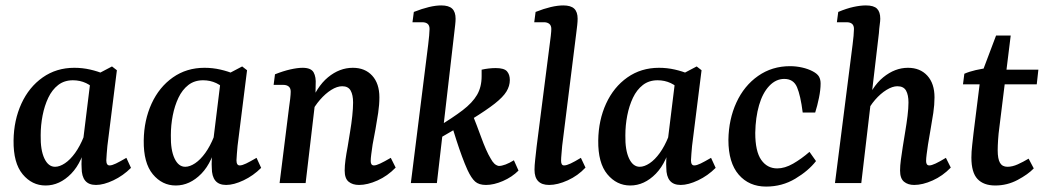

<svg xmlns="http://www.w3.org/2000/svg" viewBox="-20 -675 3864 708"><path d="M148 9Q98 9 63.5 -32.5Q29 -74 30 -157Q31 -232 59 -293Q87 -354 137.5 -389.5Q188 -425 254 -425Q284 -425 312.5 -418.5Q341 -412 364 -402L339 -335Q320 -358 297.5 -368.5Q275 -379 249 -379Q217 -379 194.5 -361.5Q172 -344 158 -314.5Q144 -285 137 -249Q130 -213 130 -176Q129 -122 143.5 -91Q158 -60 183 -60Q200 -60 219.5 -73Q239 -86 257 -111Q275 -136 289 -171L302 -164Q285 -78 242.5 -34.5Q200 9 148 9ZM334 7Q307 7 294 -9Q281 -25 281 -56Q280 -68 281 -87Q282 -106 283 -129L315 -389L393 -430L411 -416L376 -137Q375 -124 373.5 -108Q372 -92 372 -84Q372 -65 384 -65Q393 -65 407.5 -72Q422 -79 446 -93L463 -56Q434 -27 398 -10Q362 7 334 7Z M628 9Q578 9 543.5 -32.5Q509 -74 510 -157Q511 -232 539 -293Q567 -354 617.5 -389.5Q668 -425 734 -425Q764 -425 792.5 -418.5Q821 -412 844 -402L819 -335Q800 -358 777.5 -368.5Q755 -379 729 -379Q697 -379 674.5 -361.5Q652 -344 638 -314.5Q624 -285 617 -249Q610 -213 610 -176Q609 -122 623.5 -91Q638 -60 663 -60Q680 -60 699.5 -73Q719 -86 737 -111Q755 -136 769 -171L782 -164Q765 -78 722.5 -34.5Q680 9 628 9ZM814 7Q787 7 774 -9Q761 -25 761 -56Q760 -68 761 -87Q762 -106 763 -129L795 -389L873 -430L891 -416L856 -137Q855 -124 853.5 -108Q852 -92 852 -84Q852 -65 864 -65Q873 -65 887.5 -72Q902 -79 926 -93L943 -56Q914 -27 878 -10Q842 7 814 7Z M1304 7Q1280 7 1265.5 -5Q1251 -17 1251 -46Q1251 -64 1254 -86Q1257 -108 1262 -134Q1266 -160 1271 -189.5Q1276 -219 1279 -247.5Q1282 -276 1282 -297Q1282 -325 1273 -341Q1264 -357 1242 -357Q1223 -357 1201.5 -343.5Q1180 -330 1160 -307Q1140 -284 1126 -256L1120 -282Q1147 -355 1189.5 -390Q1232 -425 1281 -425Q1326 -425 1352.5 -396Q1379 -367 1379 -316Q1379 -289 1374.5 -258.5Q1370 -228 1364.5 -198Q1359 -168 1354 -142Q1351 -121 1349 -106Q1347 -91 1347 -81Q1347 -65 1359 -65Q1367 -65 1382 -72Q1397 -79 1421 -93L1439 -57Q1409 -26 1372 -9.5Q1335 7 1304 7ZM1011 0 1046 -280Q1048 -292 1050 -310Q1052 -328 1052 -337Q1052 -350 1044.5 -356Q1037 -362 1025 -362H989L994 -401Q1024 -413 1050.5 -419Q1077 -425 1096 -425Q1127 -425 1136.5 -408Q1146 -391 1144 -362L1143 -306L1107 0Z M1495 0 1559 -511Q1561 -526 1562.5 -543.5Q1564 -561 1564 -568Q1564 -581 1557 -587Q1550 -593 1537 -593H1501L1506 -631Q1567 -655 1607 -655Q1635 -655 1647.5 -643Q1660 -631 1660 -606Q1660 -597 1658.5 -583.5Q1657 -570 1655 -553L1591 0ZM1772 7Q1746 7 1732 -5.5Q1718 -18 1704 -48Q1694 -70 1683.5 -98.5Q1673 -127 1663.5 -156.5Q1654 -186 1646 -212L1723 -251Q1729 -236 1737.5 -214Q1746 -192 1754.5 -168.5Q1763 -145 1772 -124.5Q1781 -104 1789 -91Q1796 -78 1803 -71.5Q1810 -65 1819 -63Q1830 -63 1844.5 -68.5Q1859 -74 1875 -84L1892 -46Q1868 -22 1834.5 -7.5Q1801 7 1772 7ZM1585 -156 1592 -206Q1650 -241 1686 -268.5Q1722 -296 1739 -325Q1756 -354 1756 -394V-418Q1769 -421 1782.5 -422.5Q1796 -424 1808 -424Q1839 -424 1849.5 -412Q1860 -400 1860 -380Q1860 -358 1847.5 -337.5Q1835 -317 1804.5 -293Q1774 -269 1720.5 -236Q1667 -203 1585 -156Z M2005 7Q1951 7 1951 -49Q1951 -64 1953.5 -86.5Q1956 -109 1959 -136L2007 -511Q2009 -525 2011 -542.5Q2013 -560 2013 -568Q2013 -581 2005.5 -587Q1998 -593 1986 -593H1950L1955 -631Q2016 -655 2057 -655Q2085 -655 2097.5 -643Q2110 -631 2110 -606Q2110 -596 2108.5 -582Q2107 -568 2105 -553L2053 -137Q2052 -123 2050.5 -107.5Q2049 -92 2049 -82Q2049 -65 2060 -65Q2069 -65 2084 -72Q2099 -79 2122 -93L2139 -57Q2111 -27 2073.5 -10Q2036 7 2005 7Z M2304 9Q2254 9 2219.5 -32.5Q2185 -74 2186 -157Q2187 -232 2215 -293Q2243 -354 2293.5 -389.5Q2344 -425 2410 -425Q2440 -425 2468.5 -418.5Q2497 -412 2520 -402L2495 -335Q2476 -358 2453.5 -368.5Q2431 -379 2405 -379Q2373 -379 2350.5 -361.5Q2328 -344 2314 -314.5Q2300 -285 2293 -249Q2286 -213 2286 -176Q2285 -122 2299.5 -91Q2314 -60 2339 -60Q2356 -60 2375.5 -73Q2395 -86 2413 -111Q2431 -136 2445 -171L2458 -164Q2441 -78 2398.5 -34.5Q2356 9 2304 9ZM2490 7Q2463 7 2450 -9Q2437 -25 2437 -56Q2436 -68 2437 -87Q2438 -106 2439 -129L2471 -389L2549 -430L2567 -416L2532 -137Q2531 -124 2529.5 -108Q2528 -92 2528 -84Q2528 -65 2540 -65Q2549 -65 2563.5 -72Q2578 -79 2602 -93L2619 -56Q2590 -27 2554 -10Q2518 7 2490 7Z M2805 13Q2742 13 2704 -31Q2666 -75 2666 -159Q2667 -235 2695.5 -297Q2724 -359 2775.5 -395Q2827 -431 2893 -431Q2916 -431 2938 -426Q2960 -421 2977 -412Q2994 -403 3000 -392.5Q3006 -382 3006 -367Q3006 -344 3000 -314.5Q2994 -285 2986 -260H2940Q2932 -323 2919 -353.5Q2906 -384 2872 -384Q2841 -384 2816.5 -358Q2792 -332 2779 -287Q2766 -242 2765 -185Q2765 -117 2787 -85.5Q2809 -54 2846 -54Q2874 -54 2904.5 -71.5Q2935 -89 2965 -115L2989 -81Q2961 -45 2912.5 -16Q2864 13 2805 13Z M3351 7Q3328 7 3313.5 -5Q3299 -17 3299 -46Q3299 -64 3302 -86Q3305 -108 3309 -134Q3313 -160 3318 -189.5Q3323 -219 3326.5 -247.5Q3330 -276 3330 -297Q3330 -325 3321 -341Q3312 -357 3289 -357Q3271 -357 3249 -343.5Q3227 -330 3207 -307Q3187 -284 3174 -256L3167 -282Q3194 -355 3237 -390Q3280 -425 3328 -425Q3373 -425 3399.5 -396Q3426 -367 3426 -316Q3426 -289 3421.5 -258.5Q3417 -228 3411.5 -198Q3406 -168 3402 -142Q3399 -121 3397 -106Q3395 -91 3395 -81Q3395 -65 3407 -65Q3415 -65 3430 -72Q3445 -79 3468 -93L3486 -57Q3456 -26 3419 -9.5Q3382 7 3351 7ZM3059 0 3124 -511Q3126 -525 3127.5 -542.5Q3129 -560 3129 -568Q3129 -581 3122 -587Q3115 -593 3102 -593H3066L3071 -631Q3102 -644 3127.5 -649.5Q3153 -655 3173 -655Q3202 -655 3214 -643Q3226 -631 3226 -606Q3226 -598 3224 -584Q3222 -570 3221 -553L3156 0Z M3650 9Q3607 9 3584.5 -15Q3562 -39 3562 -94Q3562 -115 3565 -140.5Q3568 -166 3570 -185L3596 -393L3653 -544H3707L3665 -204Q3662 -183 3660.5 -160Q3659 -137 3659 -121Q3659 -89 3667.5 -74.5Q3676 -60 3695 -60Q3713 -60 3733 -69Q3753 -78 3773 -90L3792 -54Q3771 -32 3732.5 -11.5Q3694 9 3650 9ZM3531 -364 3536 -403Q3554 -411 3578 -416.5Q3602 -422 3628 -425L3662 -418H3809L3803 -364Z"/></svg>

Font: Yrsa Medium
Style: Italic
Weight: 500
Italic angle: -7.10001°
Designer: Anna Giedrys (Yrsa+Rasa design), David Brezina (Yrsa art-direction, Rasa art-direction, design)
Foundry: Rosetta Type Foundry
Version: Version 2.004